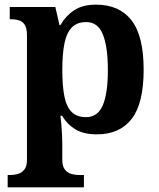

<svg xmlns="http://www.w3.org/2000/svg" viewBox="-20 -566 685 826"><path d="M13 240V187H25Q40 187 56.5 182.5Q73 178 84.5 164Q96 150 96 122V-413Q96 -444 87 -458.5Q78 -473 63 -478Q48 -483 29 -483H22V-536H218L236 -458H240Q262 -497 298.5 -521.5Q335 -546 393 -546Q493 -546 545.5 -479Q598 -412 598 -266Q598 -121 546.5 -54.5Q495 12 397 12Q340 12 304.5 -9.5Q269 -31 247 -68H240Q242 -54 244 -30.5Q246 -7 247 15.5Q248 38 248 53V122Q248 150 259.5 164Q271 178 288 182.5Q305 187 319 187H341V240ZM350 -62Q400 -62 422 -112.5Q444 -163 444 -265Q444 -365 422.5 -418Q401 -471 351 -471Q311 -471 288.5 -447.5Q266 -424 257 -378Q248 -332 248 -266Q248 -197 257 -151.5Q266 -106 288.5 -84Q311 -62 350 -62Z"/></svg>

Font: Noto Serif Gujarati
Style: Regular
Weight: 400
Designer: Universal Thirst, Indian Type Foundry and the Monotype Design Team
Foundry: Monotype Imaging Inc.
Version: Version 2.102